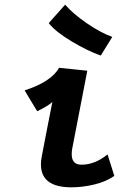

<svg xmlns="http://www.w3.org/2000/svg" viewBox="-20 -800 558 829"><path d="M464.8 -640.6 415 -560.1Q359.4 -579.6 290 -620.8Q220.7 -662.1 190.4 -700.2L261.2 -779.8Q295.4 -740.2 355.5 -699.2Q415.5 -658.2 464.8 -640.6ZM234.9 -507.3Q255.4 -504.9 296.1 -501Q336.9 -497.1 356.9 -494.6L292 -159.2Q289.6 -145.5 289.6 -134.3Q289.6 -88.9 331.5 -88.9Q390.1 -88.9 444.3 -133.3Q449.2 -117.7 459 -86.9Q468.8 -56.2 473.6 -40.5Q439 -16.1 388.2 -3.7Q337.4 8.8 288.1 8.8Q156.7 8.8 156.7 -90.3Q156.7 -105.5 160.6 -126Q168 -165 183.1 -242.9Q198.2 -320.8 206.1 -359.9Q189.5 -343.3 140.6 -319.8Q131.3 -334.5 113.3 -364.7Q95.2 -395 86.4 -409.7Q202.1 -447.3 234.9 -507.3Z"/></svg>

Font: Fantasque Sans Mono
Style: Bold Italic
Weight: 700
Italic angle: -11°
Monospace: yes
Designer: Jany Belluz
Version: Version 1.7.1